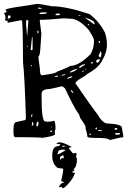

<svg xmlns="http://www.w3.org/2000/svg" viewBox="-21 -696 660 981"><path d="M91.8 -664.1 167 -675.8H169.9Q187.5 -675.8 243.2 -664.1Q316.4 -664.1 436.5 -624Q488.3 -584 515.6 -528.3Q525.4 -498 525.4 -467.8V-465.8Q525.4 -421.9 489.3 -368.2Q468.8 -341.8 426.8 -319.3Q416 -308.6 379.9 -288.1Q364.3 -275.4 364.3 -270.5Q448.2 -148.4 476.6 -112.3Q503.9 -65.4 527.3 -65.4Q601.6 -61.5 601.6 -43.9L609.4 2Q607.4 6.8 601.6 6.8H593.8L540 19.5Q532.2 8.8 478.5 8.8Q425.8 8.8 425.8 2.9Q424.8 -11.7 417 -37.1L416 -43.9V-47.9Q416 -56.6 388.7 -92.8Q383.8 -114.3 377.9 -118.2Q355.5 -149.4 311.5 -244.1Q300.8 -254.9 293.9 -254.9L233.4 -241.2Q191.4 -241.2 191.4 -215.8V-199.2Q191.4 -75.2 210 -75.2L222.7 -74.2H233.4L256.8 -79.1Q262.7 -66.4 262.7 -37.1L258.8 -27.3L259.8 -9.8Q259.8 -1 191.4 8.8L188.5 6.8L112.3 4.9H57.6Q47.9 4.9 47.9 -19.5V-36.1Q47.9 -73.2 65.4 -73.2L109.4 -83L111.3 -97.7Q104.5 -310.5 96.7 -377Q95.7 -590.8 90.8 -590.8L86.9 -592.8L20.5 -580.1L16.6 -581.1L18.6 -589.8H6.8V-592.8H4.9L6.8 -604.5V-610.4Q6.8 -616.2 -1 -629.9Q12.7 -631.8 12.7 -637.7L6.8 -645.5Q6.8 -652.3 91.8 -664.1ZM175.8 -657.2 172.9 -654.3 175.8 -651.4H192.4V-654.3L179.7 -657.2ZM188.5 -624H190.4Q216.8 -625 218.8 -629.9L215.8 -632.8H196.3Q180.7 -631.8 180.7 -627.9Q180.7 -624 188.5 -624ZM261.7 -620.1 265.6 -618.2H275.4Q284.2 -618.2 286.1 -623Q286.1 -627 274.4 -627Q264.6 -627 261.7 -620.1ZM381.8 -620.1 379.9 -619.1V-618.2Q383.8 -614.3 390.6 -614.3V-615.2Q390.6 -617.2 381.8 -620.1ZM18.6 -605.5V-601.6L21.5 -600.6Q28.3 -600.6 33.2 -608.4V-613.3L29.3 -617.2H23.4Q19.5 -617.2 18.6 -605.5ZM413.1 -606.4V-605.5Q431.6 -592.8 459 -572.3H461.9V-577.1Q461.9 -591.8 413.1 -606.4ZM182.6 -594.7V-586.9L190.4 -524.4Q184.6 -422.9 180.7 -415L175.8 -408.2V-396.5L182.6 -346.7Q182.6 -311.5 192.4 -311.5H194.3Q268.6 -321.3 268.6 -329.1Q318.4 -347.7 338.9 -359.4Q381.8 -359.4 442.4 -419.9Q459 -453.1 459 -481.4V-492.2Q459 -502 431.6 -543.9Q381.8 -600.6 336.9 -600.6L303.7 -602.5Q225.6 -594.7 182.6 -594.7ZM115.2 -592.8 112.3 -589.8V-568.4L117.2 -514.6H118.2L124 -590.8L122.1 -592.8ZM428.7 -574.2 426.8 -571.3 431.6 -566.4H434.6V-568.4L430.7 -574.2ZM170.9 -540 169.9 -536.1V-532.2Q170.9 -525.4 172.9 -525.4L175.8 -528.3V-536.1L172.9 -540ZM142.6 -507.8 135.7 -442.4 138.7 -439.5H142.6L145.5 -443.4V-495.1Q145.5 -507.8 142.6 -507.8ZM486.3 -487.3 483.4 -485.4V-478.5L486.3 -476.6H487.3L490.2 -479.5V-483.4L487.3 -487.3ZM118.2 -461.9H115.2V-459L118.2 -457H120.1V-459ZM493.2 -432.6H490.2V-427.7L483.4 -413.1V-409.2L489.3 -402.3Q496.1 -402.3 497.1 -422.9Q496.1 -432.6 493.2 -432.6ZM469.7 -383.8Q470.7 -378.9 476.6 -375H478.5Q489.3 -383.8 489.3 -392.6L487.3 -393.6Q473.6 -393.6 469.7 -383.8ZM443.4 -374V-371.1H447.3Q455.1 -374 455.1 -378.9H452.1Q445.3 -378.9 443.4 -374ZM381.8 -353.5V-350.6H390.6Q395.5 -356.4 412.1 -364.3L413.1 -365.2V-368.2Q399.4 -368.2 381.8 -353.5ZM139.6 -364.3 136.7 -360.4V-359.4L139.6 -356.4L142.6 -359.4V-360.4ZM336.9 -328.1V-325.2Q364.3 -331.1 373 -343.8V-344.7H371.1Q342.8 -335.9 336.9 -328.1ZM417 -344.7 414.1 -342.8V-340.8H418.9V-344.7ZM398.4 -329.1 399.4 -328.1H400.4L407.2 -332V-335H406.2Q399.4 -333 398.4 -329.1ZM293 -311.5V-310.5H299.8Q313.5 -312.5 313.5 -314.5L311.5 -316.4H309.6Q293 -314.5 293 -311.5ZM256.8 -303.7V-302.7H259.8Q275.4 -302.7 275.4 -307.6V-309.6H272.5Q267.6 -309.6 256.8 -303.7ZM321.3 -294.9 323.2 -293.9H324.2Q348.6 -299.8 348.6 -304.7L347.7 -306.6H346.7Q326.2 -302.7 321.3 -294.9ZM341.8 -236.3V-235.4Q341.8 -227.5 349.6 -221.7H353.5V-223.6Q346.7 -236.3 341.8 -236.3ZM142.6 -112.3 138.7 -108.4V-98.6H142.6L144.5 -108.4L143.6 -112.3ZM164.1 -55.7V-54.7L168 -50.8H169.9Q173.8 -50.8 175.8 -64.5V-68.4L173.8 -74.2H170.9Q167 -74.2 164.1 -55.7ZM145.5 -72.3H143.6L141.6 -55.7V-54.7H145.5L149.4 -57.6V-61.5Q149.4 -71.3 145.5 -72.3ZM241.2 -48.8 240.2 -47.9V-43.9H241.2L244.1 -47.9V-48.8ZM469.7 -43.9 465.8 -39.1 469.7 -34.2H470.7L474.6 -39.1V-43.9ZM564.5 -39.1V-34.2L570.3 -33.2H575.2L578.1 -36.1V-39.1L575.2 -42H571.3Q564.5 -41 564.5 -39.1ZM235.4 -22.5 237.3 -21.5H241.2L245.1 -24.4V-26.4L243.2 -29.3Q235.4 -29.3 235.4 -22.5ZM490.2 -31.2H479.5V-30.3L483.4 -26.4H500V-27.3Q499 -31.2 490.2 -31.2ZM566.4 -12.7 569.3 -7.8H582Q590.8 -7.8 592.8 -12.7Q592.8 -16.6 585 -16.6H574.2Q566.4 -14.6 566.4 -12.7ZM436.5 -12.7 434.6 -10.7Q434.6 -6.8 439.5 -6.8L444.3 -8.8L443.4 -12.7ZM285.2 31.2Q302.7 31.2 344.7 54.7V55.7Q330.1 58.6 330.1 61.5Q349.6 87.9 354.5 87.9L365.2 85Q368.2 85 371.1 91.8L367.2 103.5Q372.1 113.3 372.1 118.2Q372.1 156.2 354.5 168.9Q354.5 171.9 359.4 171.9V173.8Q359.4 175.8 348.6 180.7V184.6L362.3 187.5Q354.5 210.9 337.9 231.4Q309.6 265.6 299.8 265.6L292 257.8Q287.1 260.7 282.2 260.7L280.3 257.8Q291 237.3 304.7 237.3L306.6 236.3V235.4Q306.6 234.4 292 229.5V226.6Q301.8 186.5 301.8 170.9V167Q301.8 165 273.4 162.1Q246.1 140.6 246.1 104.5V96.7Q246.1 50.8 276.4 50.8Q287.1 45.9 287.1 43.9L285.2 40H270.5L268.6 39.1V37.1Q273.4 31.2 285.2 31.2ZM299.8 48.8 296.9 51.8V53.7H309.6V48.8ZM276.4 80.1 273.4 89.8V92.8Q281.2 92.8 312.5 72.3V70.3L304.7 68.4Q276.4 68.4 276.4 80.1ZM285.2 114.3V118.2L287.1 119.1L294.9 112.3H303.7L304.7 106.4V101.6L300.8 97.7H299.8Q285.2 100.6 285.2 114.3Z"/></svg>

Font: Love Ya Like A Sister
Style: Regular
Weight: 400
Designer: Kimberly Geswein
Foundry: Kimberly Geswein
Version: Version 1.002 2007